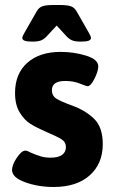

<svg xmlns="http://www.w3.org/2000/svg" viewBox="-20 -738 453 766"><path d="M28 -60Q28 -80 47 -108.5Q66 -137 81 -137Q89 -137 103 -129Q124 -120 141.5 -114.5Q159 -109 182 -109Q212 -109 227.5 -120Q243 -131 243 -151Q243 -171 226 -182Q209 -193 162 -213Q127 -228 102 -243.5Q77 -259 58.5 -289.5Q40 -320 40 -367Q40 -444 89 -487.5Q138 -531 222 -531Q275 -531 323.5 -516Q372 -501 372 -473Q372 -454 357 -424Q342 -394 329 -394Q325 -394 299 -404.5Q273 -415 240 -415Q187 -415 187 -378Q187 -356 205 -344.5Q223 -333 270 -316Q322 -297 356 -263.5Q390 -230 390 -163Q390 -85 338 -38.5Q286 8 194 8Q132 8 80 -11Q28 -30 28 -60ZM69 -587Q69 -592 75 -602.5Q81 -613 82 -615L126 -692Q134 -707 148 -712.5Q162 -718 192 -718H220Q250 -718 264 -712.5Q278 -707 286 -692L330 -615Q331 -613 337 -602.5Q343 -592 343 -587Q343 -579 333.5 -575.5Q324 -572 302 -572Q278 -572 265.5 -578Q253 -584 242 -597L206 -636L170 -597Q159 -584 146.5 -578Q134 -572 110 -572Q88 -572 78.5 -575.5Q69 -579 69 -587Z"/></svg>

Font: Asap-Bold
Style: Bold
Weight: 700
Designer: Pablo Cosgaya
Foundry: Omnibus-Type
Version: Version 2.000; ttfautohint (v1.8)